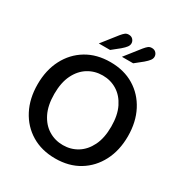

<svg xmlns="http://www.w3.org/2000/svg" viewBox="-203 -1034 1133 1195"><g transform="rotate(30 363.5 -436.5)"><path d="M364 12Q266 12 193 -32Q120 -76 79.5 -154Q39 -232 39 -334Q39 -436 79.5 -514Q120 -592 193 -636Q266 -680 364 -680Q462 -680 534.5 -636Q607 -592 647.5 -514Q688 -436 688 -334Q688 -232 647.5 -154Q607 -76 534.5 -32Q462 12 364 12ZM364 -84Q421 -84 467 -112.5Q513 -141 540.5 -196.5Q568 -252 568 -334Q568 -416 540.5 -471.5Q513 -527 467 -555.5Q421 -584 364 -584Q307 -584 260.5 -555.5Q214 -527 186.5 -471.5Q159 -416 159 -334Q159 -252 186.5 -196.5Q214 -141 260.5 -112.5Q307 -84 364 -84ZM242 -744 328 -853Q342 -870 352 -877.5Q362 -885 377 -885Q396 -885 407 -873Q418 -861 418 -845Q418 -832 408.5 -819Q399 -806 378 -788L323 -744ZM408 -744 494 -853Q508 -870 518 -877.5Q528 -885 543 -885Q562 -885 573 -873Q584 -861 584 -845Q584 -832 574.5 -819Q565 -806 544 -788L489 -744Z"/></g></svg>

Font: Atkinson Hyperlegible Next Medium
Style: Regular
Weight: 500
Designer: Elliott Scott, Megan Eiswerth, Linus Boman, Theodore Petrosky, Letters from Sweden
Foundry: Applied Design Works, Letters from Sweden
Version: Version 2.001